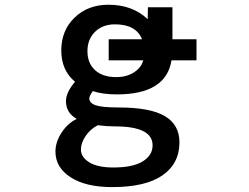

<svg xmlns="http://www.w3.org/2000/svg" viewBox="-20 -553 1040 803"><path d="M434.6 -300.8V-388.7H574.2Q548.8 -451.2 460.9 -451.2Q409.2 -451.2 377.4 -419.9Q345.7 -388.7 345.7 -338.9Q345.7 -289.1 377.4 -259.8Q409.2 -230.5 465.8 -230.5Q509.8 -230.5 540.5 -250.5Q571.3 -270.5 579.1 -300.8ZM618.2 54.7Q618.2 -24.4 460.9 -24.4Q424.8 -24.4 388.7 -29.3Q357.4 -12.7 337.9 16.1Q318.4 44.9 318.4 72.3Q318.4 104.5 353.5 126Q388.7 147.5 454.1 147.5Q535.2 147.5 576.7 122.1Q618.2 96.7 618.2 54.7ZM597.7 -472.7 598.6 -522.5H701.2V-388.7H801.8V-300.8H697.3Q674.8 -158.2 468.8 -158.2Q409.2 -158.2 368.2 -171.9Q354.5 -153.3 353.5 -141.6Q353.5 -122.1 379.9 -112.8Q406.2 -103.5 476.6 -103.5Q608.4 -103.5 669.4 -67.4Q730.5 -31.2 730.5 42Q730.5 130.9 659.7 180.2Q588.9 229.5 449.2 229.5Q338.9 229.5 275.4 188.5Q211.9 147.5 211.9 81.1Q211.9 41 237.3 2Q262.7 -37.1 300.8 -55.7Q255.9 -81.1 255.9 -129.9Q255.9 -167 293.9 -210.9Q236.3 -258.8 236.3 -341.8Q236.3 -425.8 292 -479.5Q347.7 -533.2 433.6 -533.2Q534.2 -533.2 597.7 -472.7Z"/></svg>

Font: GenEi Gothic M SemiBold
Style: Regular
Weight: 500
Designer: o_tamon (Modified); [Source Han Sans]
Ryoko NISHIZUKA  (kana & ideographs); Paul D. Hunt (Latin, Greek & Cyrillic); Wenl
Version: Version 1.1a;Original Version 1.004